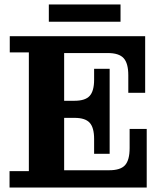

<svg xmlns="http://www.w3.org/2000/svg" viewBox="-20 -845 740 865"><path d="M23 0V-74H110V-609H24V-682H269V0ZM269 0V-78H641V0ZM404 -219Q404 -270 384 -292Q364 -314 316 -314H474V-152H404ZM269 -314V-391H474V-314ZM472 -78Q523 -78 543.5 -101Q564 -124 564 -178V-264H641V-78ZM316 -391Q364 -391 384 -413Q404 -435 404 -486V-535H474V-391ZM269 -606V-682H634V-606ZM558 -506Q558 -560 537 -583Q516 -606 466 -606H634V-427H558ZM200 -747V-825H523V-747Z"/></svg>

Font: Montagu Slab 144pt SemiBold
Style: Regular
Weight: 600
Version: Version 1.000